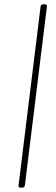

<svg xmlns="http://www.w3.org/2000/svg" viewBox="-20 -780 255 880"><path d="M74 80H83C89 80 93 76 94 70L195 -750C196 -756 192 -760 186 -760H177C171 -760 167 -756 166 -750L65 70C64 76 68 80 74 80Z"/></svg>

Font: Barlow Thin
Style: Italic
Weight: 250
Italic angle: -7°
Designer: Jeremy Tribby
Foundry: Tribby Type
Version: Version 1.422;hotconv 1.0.109;makeotfexe 2.5.65596